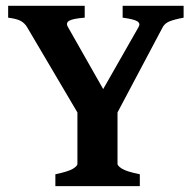

<svg xmlns="http://www.w3.org/2000/svg" viewBox="-20 -635 662 655"><path d="M168.9 0V-40.5Q213.4 -49.8 228.8 -59.3Q244.1 -68.8 244.1 -75.7V-311H380.9V-75.7Q380.9 -69.3 396 -59.6Q411.1 -49.8 457 -40.5V0ZM452.6 -542.5Q460 -555.2 448 -562.5Q436 -569.8 398.4 -574.7V-615.2H606.4V-574.7Q573.2 -568.4 557.6 -561.8Q542 -555.2 535.2 -542.5L371.6 -233.9H254.4L72.3 -542.5Q64.9 -555.2 51.8 -563Q38.6 -570.8 7.8 -574.7V-615.2H269V-574.7Q230.5 -571.8 217 -564.7Q203.6 -557.6 211.4 -543.5L332 -331.1Z"/></svg>

Font: Gentium Book Plus
Style: Bold
Weight: 700
Designer: Victor Gaultney, Annie Olsen, Iska Routamaa, Becca Hirsbrunner
Foundry: SIL International
Version: Version 6.101